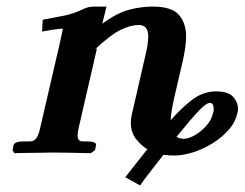

<svg xmlns="http://www.w3.org/2000/svg" viewBox="-20 -465 744 584"><path d="M421 -291Q426 -311 428.5 -327Q431 -343 431 -354Q431 -389 402 -389Q377 -389 346.5 -374Q316 -359 269 -315L275 -318L219 -75Q216 -62 216 -53Q216 -35 231 -35H245Q257 -35 265.5 -32Q274 -29 272 -23L269 -8L256 1Q256 1 235.5 0.5Q215 0 188 -0.5Q161 -1 142 -1Q129 -1 109 -0.5Q89 0 69.5 0Q50 0 37 0.5Q24 1 24 1L18 -8L21 -23Q24 -35 53 -35H72Q84 -35 91 -45.5Q98 -56 102 -75L159 -321Q167 -355 169 -366Q171 -377 171 -378Q171 -378 158.5 -377Q146 -376 108 -369L110 -405Q148 -412 175.5 -417.5Q203 -423 230 -436Q240 -441 248.5 -443Q257 -445 268 -445H304L291 -393Q335 -425 371.5 -435Q408 -445 444 -445Q502 -445 524 -420Q546 -395 546 -354Q546 -338 543.5 -321Q541 -304 537 -284L512 -177Q500 -125 499 -99Q528 -133 562.5 -160Q597 -187 637 -187Q675 -187 689.5 -170Q704 -153 704 -134Q704 -130 703.5 -127Q703 -124 702 -121Q696 -93 675 -69.5Q654 -46 625.5 -28.5Q597 -11 566.5 -1.5Q536 8 511 8Q501 8 493 7.5Q485 7 477 6Q461 27 440.5 53Q420 79 406 99L361 74L428 -11Q410 -22 394 -42Q378 -62 378 -92Q378 -104 381 -117ZM618 -152Q608 -152 586.5 -130Q565 -108 517 -49Q526 -43 539 -43Q554 -43 573 -54Q592 -65 608 -83Q624 -101 628 -122Q630 -125 630 -128Q630 -131 630 -134Q630 -152 618 -152Z"/></svg>

Font: Libertinus Serif Semibold Italic
Style: Regular
Weight: 600
Italic angle: -11.5°
Designer: Philipp H. Poll, Khaled Hosny
Foundry: Caleb Maclennan
Version: Version 7.051;RELEASE